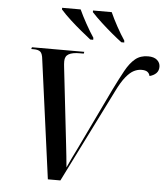

<svg xmlns="http://www.w3.org/2000/svg" viewBox="-61 -999 921 1053"><g transform="rotate(5 399.0 -472.0)"><path d="M154 -652Q151 -684 139.5 -694Q128 -704 103 -704H89L92 -714H380L378 -704H355Q316 -704 295.5 -692.5Q275 -681 275 -653Q275 -646 275.5 -637.5Q276 -629 277 -622L325 -199Q329 -170 332 -135.5Q335 -101 338 -74Q350 -100 363.5 -129Q377 -158 392 -187L552 -521Q583 -584 607.5 -628.5Q632 -673 660.5 -696.5Q689 -720 731 -720Q764 -720 781 -705Q798 -690 798 -668Q798 -646 784.5 -632.5Q771 -619 748 -613Q745 -627 734.5 -635Q724 -643 702 -643Q681 -643 660 -632.5Q639 -622 616 -594Q593 -566 567 -513L311 0H242ZM407 -784Q384 -802 353 -827.5Q322 -853 291.5 -881Q261 -909 238 -935V-944H340Q355 -911 378.5 -868.5Q402 -826 423 -795V-784ZM578 -784Q554 -802 523.5 -827.5Q493 -853 462.5 -881Q432 -909 408 -935V-944H511Q526 -910 549 -868Q572 -826 593 -795L594 -784Z"/></g></svg>

Font: Noto Serif Display Medium
Style: Italic
Weight: 500
Italic angle: -12°
Designer: Monotype Design Team
Foundry: Monotype Imaging Inc.
Version: Version 2.009